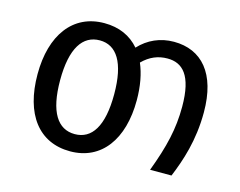

<svg xmlns="http://www.w3.org/2000/svg" viewBox="-82 -662 995 797"><g transform="rotate(15 416.0 -263.5)"><path d="M62 -263C62 -91 140 12 275 12C409 12 488 -96 488 -264C488 -325 478 -377 460 -419C492 -451 527 -465 567 -465C631 -465 677 -423 677 -287C677 -192 658 -112 616 0H708C738 -73 770 -166 770 -288C770 -455 694 -539 575 -539C516 -539 465 -516 426 -474C390 -516 340 -539 276 -539C141 -539 62 -431 62 -263ZM276 -465C348 -465 391 -401 391 -264C391 -126 348 -62 275 -62C202 -62 159 -126 159 -263C159 -401 203 -465 276 -465Z"/></g></svg>

Font: FiraGO Unicode
Style: Regular
Weight: 400
Designer: bBox Type
Foundry: bBox Type GmbH
Version: Version 1.001;PS 001.001;hotconv 1.0.88;makeotf.lib2.5.64775